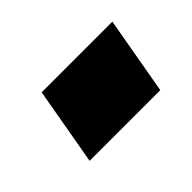

<svg xmlns="http://www.w3.org/2000/svg" viewBox="-43 -312 436 436"><g transform="rotate(-45 175.0 -93.5)"><path d="M61 0 94 -187H321L288 0Z"/></g></svg>

Font: Tomorrow ExtraBold
Style: Italic
Weight: 800
Italic angle: -10°
Designer: Tony de Marco, Monica Rizzolli
Foundry: Just in Type
Version: Version 2.002